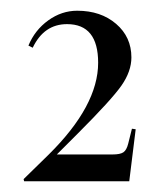

<svg xmlns="http://www.w3.org/2000/svg" viewBox="-20 -874 307 358"><path d="M221 -536H25L24 -540L71 -586Q163 -677 163 -757Q163 -829 105 -829Q62 -829 41 -785L33 -789Q45 -818 70 -836Q95 -854 124 -854Q168 -854 196.5 -829.5Q225 -805 225 -767Q225 -741 206.5 -714.5Q188 -688 125 -625L86 -586H190Q204 -586 210 -590Q216 -594 219 -606L226 -634L233 -633Z"/></svg>

Font: Libre Caslon Display
Style: Regular
Weight: 400
Designer: Pablo Impallari, Rodrigo Fuenzalida
Foundry: Pablo Impallari, Rodrigo Fuenzalida
Version: Version 1.002